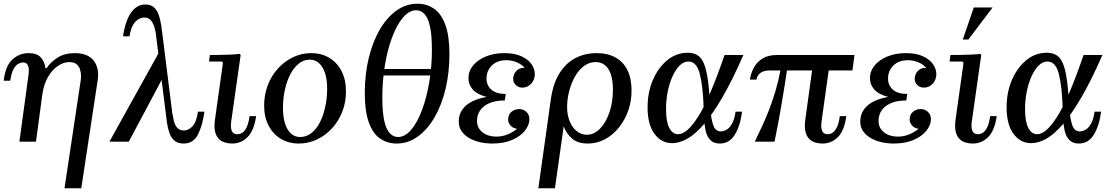

<svg xmlns="http://www.w3.org/2000/svg" viewBox="-20 -760 5950 1030"><path d="M381 -475Q451 -475 482.5 -435Q514 -395 504 -329L416 250H326L412 -322Q415 -337 414.5 -355.5Q414 -374 408.5 -390Q403 -406 389.5 -416.5Q376 -427 351 -427Q322 -427 291.5 -407Q261 -387 238 -348Q215 -309 207 -253L173 0H84L132 -351Q135 -369 134.5 -386Q134 -403 127 -414Q120 -425 102 -425Q92 -425 78 -417.5Q64 -410 52.5 -389Q41 -368 35 -327H0Q9 -407 46.5 -441Q84 -475 134 -475Q177 -475 198 -453Q219 -431 224 -394H230Q251 -427 289 -451Q327 -475 381 -475Z M1042 -161H1077Q1066 -85 1041.5 -37.5Q1017 10 965 10Q934 10 916 -5.5Q898 -21 889 -46.5Q880 -72 876 -100.5Q872 -129 869 -155L817 -571Q816 -586 810 -608.5Q804 -631 791.5 -648.5Q779 -666 753 -666Q740 -666 724 -657.5Q708 -649 694.5 -627.5Q681 -606 675 -565H640Q652 -648 683 -692Q714 -736 759 -736Q789 -736 806 -720.5Q823 -705 831.5 -680Q840 -655 844.5 -626Q849 -597 852 -571L904 -155Q907 -136 912 -113.5Q917 -91 930 -75.5Q943 -60 967 -60Q991 -60 1012.5 -82.5Q1034 -105 1042 -161ZM838 -488 864 -363 671 0H567Z M1319 -137H1354Q1343 -60 1308.5 -25Q1274 10 1225 10Q1204 10 1185 4Q1166 -2 1152.5 -16.5Q1139 -31 1133.5 -55.5Q1128 -80 1133 -117L1176 -423L1170 -430H1101L1106 -465Q1132 -465 1159.5 -465.5Q1187 -466 1214 -467Q1241 -468 1266 -471L1271 -465L1220 -106Q1216 -73 1224 -56.5Q1232 -40 1253 -40Q1266 -40 1279 -47.5Q1292 -55 1302.5 -76Q1313 -97 1319 -137Z M1651 -475Q1704 -475 1746 -450Q1788 -425 1812 -379Q1836 -333 1836 -270Q1836 -212 1816.5 -161.5Q1797 -111 1762 -72.5Q1727 -34 1681 -12Q1635 10 1582 10Q1529 10 1487 -15Q1445 -40 1421 -86Q1397 -132 1397 -194Q1397 -252 1416.5 -303Q1436 -354 1471 -392.5Q1506 -431 1552 -453Q1598 -475 1651 -475ZM1590 -25Q1624 -25 1651 -46.5Q1678 -68 1696.5 -104.5Q1715 -141 1725 -187.5Q1735 -234 1735 -283Q1735 -334 1723.5 -368.5Q1712 -403 1691 -421.5Q1670 -440 1642 -440Q1609 -440 1582 -418Q1555 -396 1536.5 -359.5Q1518 -323 1508 -277Q1498 -231 1498 -182Q1498 -131 1509.5 -96Q1521 -61 1541.5 -43Q1562 -25 1590 -25Z M2108 10Q2059 10 2020 -16Q1981 -42 1959 -102Q1937 -162 1937 -262Q1937 -361 1958 -448Q1979 -535 2017 -600.5Q2055 -666 2106.5 -703Q2158 -740 2220 -740Q2269 -740 2308 -713.5Q2347 -687 2369 -627.5Q2391 -568 2391 -469Q2391 -371 2370.5 -284.5Q2350 -198 2312 -132Q2274 -66 2222 -28Q2170 10 2108 10ZM2115 -25Q2153 -25 2186 -64Q2219 -103 2244 -170Q2269 -237 2283 -320.5Q2297 -404 2297 -493Q2297 -573 2286.5 -619Q2276 -665 2257 -685Q2238 -705 2213 -705Q2175 -705 2142 -666Q2109 -627 2084 -561Q2059 -495 2045 -411Q2031 -327 2031 -237Q2031 -158 2041.5 -111.5Q2052 -65 2071.5 -45Q2091 -25 2115 -25ZM1993 -390H2324L2319 -355H1988Z M2733 -336Q2733 -363 2751 -380.5Q2769 -398 2795 -396Q2778 -415 2752 -426Q2726 -437 2696 -437Q2648 -437 2619 -409Q2590 -381 2590 -338Q2590 -302 2616 -279Q2642 -256 2693 -256L2688 -221Q2638 -221 2605 -206.5Q2572 -192 2555.5 -167.5Q2539 -143 2539 -112Q2539 -73 2568.5 -50Q2598 -27 2643 -27Q2673 -27 2702 -38.5Q2731 -50 2754 -69Q2731 -72 2718.5 -87Q2706 -102 2706 -118Q2706 -146 2724 -160.5Q2742 -175 2766 -175Q2787 -175 2803.5 -160Q2820 -145 2820 -121Q2820 -89 2795.5 -58.5Q2771 -28 2726.5 -9Q2682 10 2621 10Q2588 10 2556 3Q2524 -4 2498.5 -18.5Q2473 -33 2457 -55Q2441 -77 2441 -108Q2441 -159 2479 -193Q2517 -227 2591 -240Q2538 -254 2515.5 -280.5Q2493 -307 2493 -340Q2493 -379 2518 -409Q2543 -439 2586.5 -457Q2630 -475 2686 -475Q2741 -475 2777.5 -458Q2814 -441 2831.5 -415.5Q2849 -390 2849 -362Q2849 -332 2829.5 -311Q2810 -290 2782 -290Q2761 -290 2747 -304Q2733 -318 2733 -336Z M3182 -475Q3240 -475 3282 -451.5Q3324 -428 3346 -383.5Q3368 -339 3368 -275Q3368 -217 3350 -166Q3332 -115 3299.5 -75Q3267 -35 3224.5 -12.5Q3182 10 3134 10Q3079 10 3048.5 -17Q3018 -44 3004 -82L2957 250H2868L2935 -227Q2947 -312 2981 -366.5Q3015 -421 3066 -448Q3117 -475 3182 -475ZM3128 -37Q3166 -37 3197.5 -68.5Q3229 -100 3248.5 -155Q3268 -210 3268 -277Q3268 -353 3243.5 -390Q3219 -427 3175 -427Q3143 -427 3116.5 -408.5Q3090 -390 3071 -360Q3052 -330 3040 -293.5Q3028 -257 3024 -220Q3018 -162 3032 -120.5Q3046 -79 3072 -58Q3098 -37 3128 -37Z M3586 8Q3528 8 3491 -42Q3454 -92 3454 -184Q3454 -265 3482.5 -331Q3511 -397 3559.5 -437Q3608 -477 3670 -477Q3700 -477 3721.5 -464Q3743 -451 3756.5 -418.5Q3770 -386 3778 -327.5Q3786 -269 3790 -178H3755Q3751 -298 3734 -364Q3717 -430 3673 -430Q3648 -430 3626.5 -409Q3605 -388 3588.5 -352Q3572 -316 3562.5 -270.5Q3553 -225 3553 -175Q3553 -107 3570.5 -73.5Q3588 -40 3618 -40Q3641 -40 3667 -62Q3693 -84 3724.5 -133Q3756 -182 3791 -264Q3826 -346 3867 -465H3968Q3909 -330 3856 -239Q3803 -148 3756.5 -94Q3710 -40 3667.5 -16Q3625 8 3586 8ZM3841 10Q3808 10 3790 -9.5Q3772 -29 3765.5 -58.5Q3759 -88 3757.5 -120.5Q3756 -153 3755 -178H3790Q3795 -121 3806.5 -88Q3818 -55 3847 -55Q3860 -55 3876.5 -63.5Q3893 -72 3906.5 -95.5Q3920 -119 3926 -161H3961Q3951 -85 3922 -37.5Q3893 10 3841 10Z M4553 -382H4109Q4076 -382 4058.5 -368Q4041 -354 4038 -333H4003Q4008 -367 4024 -397Q4040 -427 4070.5 -446Q4101 -465 4149 -465H4564ZM4427 -393 4387 -106Q4383 -73 4391 -56.5Q4399 -40 4420 -40Q4433 -40 4445.5 -47.5Q4458 -55 4469 -76Q4480 -97 4485 -137H4520Q4510 -60 4475.5 -25Q4441 10 4392 10Q4371 10 4352 4Q4333 -2 4319.5 -16.5Q4306 -31 4300.5 -55.5Q4295 -80 4300 -117L4338 -393ZM4167 -384H4202Q4185 -271 4169 -179Q4153 -87 4135 0H4029Q4051 -45 4071 -88.5Q4091 -132 4108.5 -178Q4126 -224 4141 -275Q4156 -326 4167 -384Z M4887 -336Q4887 -363 4905 -380.5Q4923 -398 4949 -396Q4932 -415 4906 -426Q4880 -437 4850 -437Q4802 -437 4773 -409Q4744 -381 4744 -338Q4744 -302 4770 -279Q4796 -256 4847 -256L4842 -221Q4792 -221 4759 -206.5Q4726 -192 4709.5 -167.5Q4693 -143 4693 -112Q4693 -73 4722.5 -50Q4752 -27 4797 -27Q4827 -27 4856 -38.5Q4885 -50 4908 -69Q4885 -72 4872.5 -87Q4860 -102 4860 -118Q4860 -146 4878 -160.5Q4896 -175 4920 -175Q4941 -175 4957.5 -160Q4974 -145 4974 -121Q4974 -89 4949.5 -58.5Q4925 -28 4880.5 -9Q4836 10 4775 10Q4742 10 4710 3Q4678 -4 4652.5 -18.5Q4627 -33 4611 -55Q4595 -77 4595 -108Q4595 -159 4633 -193Q4671 -227 4745 -240Q4692 -254 4669.5 -280.5Q4647 -307 4647 -340Q4647 -379 4672 -409Q4697 -439 4740.5 -457Q4784 -475 4840 -475Q4895 -475 4931.5 -458Q4968 -441 4985.5 -415.5Q5003 -390 5003 -362Q5003 -332 4983.5 -311Q4964 -290 4936 -290Q4915 -290 4901 -304Q4887 -318 4887 -336Z M5292 -137H5327Q5316 -60 5281.5 -25Q5247 10 5198 10Q5177 10 5158 4Q5139 -2 5125.5 -16.5Q5112 -31 5106.5 -55.5Q5101 -80 5106 -117L5149 -423L5143 -430H5074L5079 -465Q5105 -465 5132.5 -465.5Q5160 -466 5187 -467Q5214 -468 5239 -471L5244 -465L5193 -106Q5189 -73 5197 -56.5Q5205 -40 5226 -40Q5239 -40 5252 -47.5Q5265 -55 5275.5 -76Q5286 -97 5292 -137ZM5305 -720 5175 -548H5145L5204 -720Z M5512 8Q5454 8 5417 -42Q5380 -92 5380 -184Q5380 -265 5408.5 -331Q5437 -397 5485.5 -437Q5534 -477 5596 -477Q5626 -477 5647.5 -464Q5669 -451 5682.5 -418.5Q5696 -386 5704 -327.5Q5712 -269 5716 -178H5681Q5677 -298 5660 -364Q5643 -430 5599 -430Q5574 -430 5552.5 -409Q5531 -388 5514.5 -352Q5498 -316 5488.5 -270.5Q5479 -225 5479 -175Q5479 -107 5496.5 -73.5Q5514 -40 5544 -40Q5567 -40 5593 -62Q5619 -84 5650.5 -133Q5682 -182 5717 -264Q5752 -346 5793 -465H5894Q5835 -330 5782 -239Q5729 -148 5682.5 -94Q5636 -40 5593.5 -16Q5551 8 5512 8ZM5767 10Q5734 10 5716 -9.5Q5698 -29 5691.5 -58.5Q5685 -88 5683.5 -120.5Q5682 -153 5681 -178H5716Q5721 -121 5732.5 -88Q5744 -55 5773 -55Q5786 -55 5802.5 -63.5Q5819 -72 5832.5 -95.5Q5846 -119 5852 -161H5887Q5877 -85 5848 -37.5Q5819 10 5767 10Z"/></svg>

Font: Brygada 1918 Medium
Style: Italic
Weight: 500
Italic angle: -8°
Designer: Mateusz Machalski | Borys Kosmynka | Przemek Hoffer
Foundry: NIEPODLEGLA 2018
Version: Version 3.006